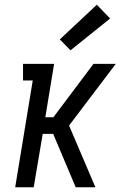

<svg xmlns="http://www.w3.org/2000/svg" viewBox="-20 -789 540 809"><path d="M44 0 118 -450H77V-520H208L171 -295H205L374 -520H468L271 -260L382 0H299L204 -225H160L122 0ZM277 -577 232 -623 388 -769 444 -711Z"/></svg>

Font: Iosevka Gothic
Style: Italic
Weight: 400
Italic angle: -9°
Monospace: yes
Designer: Belleve Invis
Foundry: Belleve Invis
Version: Version 15.5.1; ttfautohint (v1.8.4)